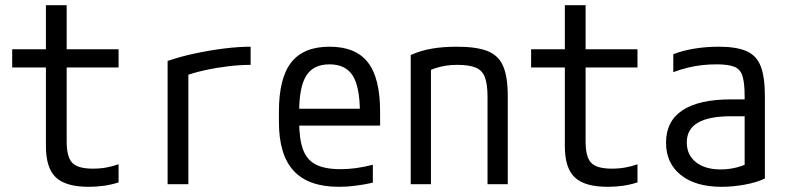

<svg xmlns="http://www.w3.org/2000/svg" viewBox="-20 -710 3040 740"><path d="M322 10Q234 10 195.5 -26Q157 -62 157 -147V-450H27V-520H157V-690H237V-520H437V-450H237V-164Q237 -105 258.5 -82.5Q280 -60 338 -60Q366 -60 390.5 -64.5Q415 -69 437 -77V-7Q409 2 380.5 6Q352 10 322 10Z M626 -475Q675 -492 731.5 -504Q788 -516 843.5 -523Q899 -530 946 -530V-460Q905 -460 859 -454.5Q813 -449 768 -439Q723 -429 686 -415L706 -453V0H626Z M1286 10Q1169 10 1112 -51.5Q1055 -113 1055 -240V-280Q1055 -409 1102.5 -469.5Q1150 -530 1250 -530Q1351 -530 1398 -469.5Q1445 -409 1445 -280V-226H1094V-291H1385L1367 -268V-277Q1367 -375 1339.5 -418.5Q1312 -462 1250 -462Q1188 -462 1160.5 -418.5Q1133 -375 1133 -277V-243Q1133 -174 1148 -133.5Q1163 -93 1198 -75.5Q1233 -58 1292 -58Q1321 -58 1351.5 -62Q1382 -66 1417 -75V-6Q1387 1 1352.5 5.5Q1318 10 1286 10Z M1563 -498Q1601 -515 1644 -522.5Q1687 -530 1741 -530Q1817 -530 1859.5 -513Q1902 -496 1919.5 -454.5Q1937 -413 1937 -340V0H1859V-336Q1859 -385 1849 -412Q1839 -439 1813.5 -449.5Q1788 -460 1742 -460Q1719 -460 1699 -457Q1679 -454 1659 -447.5Q1639 -441 1615 -428L1641 -478V0H1563Z M2322 10Q2234 10 2195.5 -26Q2157 -62 2157 -147V-450H2027V-520H2157V-690H2237V-520H2437V-450H2237V-164Q2237 -105 2258.5 -82.5Q2280 -60 2338 -60Q2366 -60 2390.5 -64.5Q2415 -69 2437 -77V-7Q2409 2 2380.5 6Q2352 10 2322 10Z M2761 10Q2661 10 2604 -35.5Q2547 -81 2547 -160Q2547 -243 2610.5 -285Q2674 -327 2798 -327H2888V-262H2799Q2712 -262 2669.5 -237Q2627 -212 2627 -161Q2627 -113 2662 -85Q2697 -57 2758 -57Q2790 -57 2820.5 -65Q2851 -73 2872 -86L2850 -40V-338Q2850 -389 2842 -416Q2834 -443 2810.5 -452.5Q2787 -462 2742 -462Q2713 -462 2686 -459Q2659 -456 2632 -449.5Q2605 -443 2575 -432V-501Q2610 -515 2655.5 -522.5Q2701 -530 2750 -530Q2818 -530 2857 -513Q2896 -496 2912 -454.5Q2928 -413 2928 -340V-22Q2897 -7 2851 1.5Q2805 10 2761 10Z"/></svg>

Font: M PLUS Code Latin
Style: Regular
Weight: 400
Designer: Coji Morishita
Foundry: UNDERFOREST DESIGN
Version: Version 1.002; ttfautohint (v1.8.3)